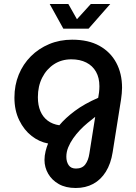

<svg xmlns="http://www.w3.org/2000/svg" viewBox="-20 -720 681 958"><path d="M358 218Q308 218 273.5 198.5Q239 179 220.5 147Q202 115 202 78Q202 57 207.5 34.5Q213 12 220 -4Q176 -12 138 -41.5Q100 -71 76 -120Q52 -169 52 -233Q52 -295 73.5 -347.5Q95 -400 134 -439Q173 -478 225.5 -500Q278 -522 340 -522Q421 -522 476 -491.5Q531 -461 560 -407Q589 -353 589 -282Q589 -268 587.5 -253.5Q586 -239 584 -224L542 40Q533 97 508 137Q483 177 445 197.5Q407 218 358 218ZM359 121Q390 121 405.5 100.5Q421 80 426 46L455 -137Q437 -123 417 -106.5Q397 -90 378.5 -70.5Q360 -51 345 -29.5Q330 -8 320.5 15Q311 38 311 62Q311 87 322.5 104Q334 121 359 121ZM276 -95Q306 -131 353.5 -166.5Q401 -202 470 -232L474 -258Q475 -267 475.5 -274.5Q476 -282 476 -290Q476 -332 459 -362Q442 -392 410.5 -408Q379 -424 336 -424Q287 -424 249.5 -399.5Q212 -375 190.5 -332.5Q169 -290 169 -235Q169 -195 181.5 -165.5Q194 -136 218 -118Q242 -100 276 -95ZM296 -577 228 -700H321L364 -624L433 -700H530L422 -577Z"/></svg>

Font: MuseoModerno Medium
Style: Italic
Weight: 500
Italic angle: -9°
Designer: Pablo Cosgaya, Héctor Gatti, Marcela Romero, and the Authors of The MuseoModerno Project.
Foundry: Omnibus-Type Team
Version: Version 1.003